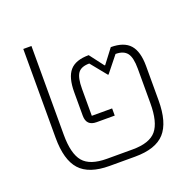

<svg xmlns="http://www.w3.org/2000/svg" viewBox="-117 -774 925 906"><g transform="rotate(-20 345.0 -321.0)"><path d="M284 8Q181 8 135.5 -42.5Q90 -93 90 -204V-650H131V-204Q131 -109 165 -68.5Q199 -28 284 -28H413Q498 -28 532 -68.5Q566 -109 566 -204V-378Q566 -434 548.5 -456.5Q531 -479 491 -479L427 -399H424L359 -479Q318 -479 302 -456.5Q286 -434 286 -378V-243H388V-207H297Q246 -207 246 -258V-376Q246 -450 275 -483.5Q304 -517 370 -517L424 -446H427L481 -517Q547 -517 577 -483Q607 -449 607 -376V-204Q607 -93 561.5 -42.5Q516 8 412 8Z"/></g></svg>

Font: Anuphan ExtraLight
Style: Regular
Weight: 200
Designer: Cadson Demak
Version: Version 3.001